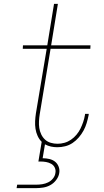

<svg xmlns="http://www.w3.org/2000/svg" viewBox="-20 -755 540 995"><path d="M66 220 69 202H169Q184 202 199.5 199.5Q215 197 229.5 190Q244 183 254.5 170Q265 157 267 142Q270 127 264 114Q258 101 245.5 94Q233 87 218.5 84.5Q204 82 189 82H179L196 -20Q183 -33 175 -50.5Q167 -68 164 -87.5Q161 -107 162 -127Q163 -147 166 -167L222 -502H98L99 -520H225L260 -735H280L245 -520H449L448 -502H242L186 -164Q183 -146 182 -127.5Q181 -109 183.5 -92Q186 -75 193.5 -59Q201 -43 213.5 -31.5Q226 -20 243 -15Q260 -10 278 -10Q296 -10 314 -15Q332 -20 348 -31Q364 -42 376.5 -57Q389 -72 397 -88.5Q405 -105 411 -122.5Q417 -140 420 -158L421 -165H440L439 -157Q435 -137 429 -117Q423 -97 413 -78.5Q403 -60 388.5 -43Q374 -26 356 -14Q338 -2 317.5 3Q297 8 277 8Q260 8 244 4.5Q228 1 213 -7L201 65Q219 65 236 69Q253 73 265.5 83Q278 93 284 109Q290 125 287 142Q284 161 271 178Q258 195 240.5 204.5Q223 214 203.5 217Q184 220 166 220Z"/></svg>

Font: Iosevka Thin Oblique
Style: Regular
Weight: 100
Italic angle: -9°
Monospace: yes
Designer: Belleve Invis
Foundry: Belleve Invis
Version: Version 32.5.0; ttfautohint (v1.8.4)